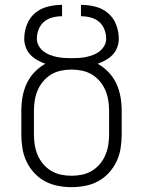

<svg xmlns="http://www.w3.org/2000/svg" viewBox="-20 -760 590 792"><path d="M275 12Q247 12 218.5 6.5Q190 1 165 -12.5Q140 -26 120.5 -47.5Q101 -69 89 -94.5Q77 -120 72.5 -148.5Q68 -177 68 -205V-303Q68 -332 73 -360.5Q78 -389 90 -415Q102 -441 122 -462Q142 -483 167 -497Q150 -503 134 -512Q118 -521 105.5 -534Q93 -547 86.5 -564.5Q80 -582 80 -600Q80 -630 91 -658.5Q102 -687 124.5 -706Q147 -725 176.5 -732.5Q206 -740 236 -740V-693Q216 -693 196.5 -688Q177 -683 162 -670.5Q147 -658 139.5 -639Q132 -620 132 -600Q132 -585 139.5 -571.5Q147 -558 159 -548.5Q171 -539 185.5 -533.5Q200 -528 214.5 -525Q229 -522 244.5 -521Q260 -520 275 -520Q290 -520 305.5 -521Q321 -522 335.5 -525Q350 -528 364.5 -533.5Q379 -539 391 -548.5Q403 -558 410.5 -571.5Q418 -585 418 -600Q418 -620 410.5 -639Q403 -658 388 -670.5Q373 -683 353.5 -688Q334 -693 314 -693V-740Q344 -740 373.5 -732.5Q403 -725 425.5 -706Q448 -687 459 -658.5Q470 -630 470 -600Q470 -582 463.5 -564.5Q457 -547 444.5 -534Q432 -521 416 -512Q400 -503 383 -497Q408 -483 428 -462Q448 -441 460 -415Q472 -389 477 -360.5Q482 -332 482 -303V-205Q482 -177 477.5 -148.5Q473 -120 461 -94.5Q449 -69 429.5 -47.5Q410 -26 385 -12.5Q360 1 331.5 6.5Q303 12 275 12ZM275 -35Q297 -35 318.5 -39.5Q340 -44 358.5 -55Q377 -66 391.5 -83Q406 -100 414.5 -120Q423 -140 426.5 -161.5Q430 -183 430 -205V-303Q430 -325 426.5 -346.5Q423 -368 414.5 -388Q406 -408 391.5 -425Q377 -442 358.5 -453Q340 -464 318.5 -468.5Q297 -473 275 -473Q253 -473 231.5 -468.5Q210 -464 191.5 -453Q173 -442 158.5 -425Q144 -408 135.5 -388Q127 -368 123.5 -346.5Q120 -325 120 -303V-205Q120 -183 123.5 -161.5Q127 -140 135.5 -120Q144 -100 158.5 -83Q173 -66 191.5 -55Q210 -44 231.5 -39.5Q253 -35 275 -35Z"/></svg>

Font: Lode Dark Term
Style: Regular
Weight: 400
Monospace: yes
Designer: Belleve Invis
Foundry: Belleve Invis
Version: Version 29.2.0